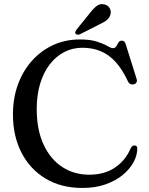

<svg xmlns="http://www.w3.org/2000/svg" viewBox="-20 -911 734 949"><path d="M658.5 -176.5Q658.5 -143 639.8 -108.8Q621 -74.5 586 -45.8Q551 -17 501 0.5Q451 18 387.5 18Q281.5 18 204.5 -28.8Q127.5 -75.5 85.8 -157.2Q44 -239 44 -345.5Q44 -426 68.8 -493.5Q93.5 -561 138.2 -611Q183 -661 243.2 -688.5Q303.5 -716 375 -716Q427 -716 459.5 -705.2Q492 -694.5 510.2 -683.8Q528.5 -673 538 -673Q549.5 -673 554.8 -682.2Q560 -691.5 565.5 -700.8Q571 -710 582.5 -710Q589.5 -710 594.2 -705.5Q599 -701 602 -690.5L655.5 -520Q658.5 -510 654 -502.8Q649.5 -495.5 640 -494Q630.5 -492.5 623.2 -496.2Q616 -500 612 -509.5Q584 -569.5 550.5 -605.8Q517 -642 476.5 -658.5Q436 -675 387 -675Q338.5 -675 297.2 -653.5Q256 -632 225.5 -592.2Q195 -552.5 178.2 -496.8Q161.5 -441 161.5 -372.5Q161.5 -269 195.5 -196.2Q229.5 -123.5 288 -85.5Q346.5 -47.5 421 -47.5Q495 -47.5 547 -81.8Q599 -116 625.5 -177Q630 -186 635.2 -189.5Q640.5 -193 647 -192Q653 -191 655.8 -187.2Q658.5 -183.5 658.5 -176.5ZM424 -846Q441.5 -869 458 -881.5Q474.5 -894 495 -889.5Q513.5 -885.5 521.8 -871Q530 -856.5 526.5 -842Q522.5 -823.5 508.2 -812Q494 -800.5 471.5 -790.5L375 -741.5Q369.5 -739 363.5 -739.5Q357.5 -740 354 -744Q350 -748 352 -753.2Q354 -758.5 357 -763Z"/></svg>

Font: Fraunces 20pt
Style: Regular
Weight: 400
Version: Version 1.000;[b76b70a41]